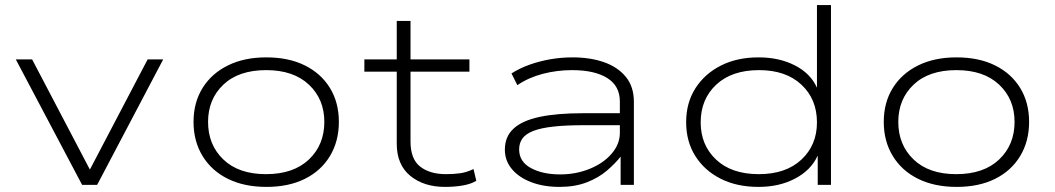

<svg xmlns="http://www.w3.org/2000/svg" viewBox="-20 -725 4139 753"><path d="M302 0 42 -492H106L333 -59H332L559 -492H620L361 0Z M1025 8Q938 8 874 -23.5Q810 -55 774.5 -113Q739 -171 739 -247Q739 -323 774.5 -380Q810 -437 874 -468.5Q938 -500 1024 -500Q1112 -500 1175.5 -468.5Q1239 -437 1274 -380Q1309 -323 1309 -247Q1309 -171 1274 -113Q1239 -55 1175.5 -23.5Q1112 8 1025 8ZM1023 -42Q1131 -42 1191.5 -99.5Q1252 -157 1252 -247Q1252 -336 1191.5 -393Q1131 -450 1024 -450Q916 -450 856 -393Q796 -336 796 -247Q796 -157 856 -99.5Q916 -42 1023 -42Z M1725 8Q1642 8 1589 -35.5Q1536 -79 1536 -161V-444H1409V-492H1536V-643H1590V-492H1821V-444H1590V-170Q1590 -101 1628 -71.5Q1666 -42 1729 -42Q1759 -42 1784.5 -45.5Q1810 -49 1837 -62L1848 -16Q1827 -3 1794.5 2.5Q1762 8 1725 8Z M2174 8Q2112 8 2063.5 -10.5Q2015 -29 1987.5 -62Q1960 -95 1960 -138Q1960 -189 1994 -220.5Q2028 -252 2096 -266.5Q2164 -281 2267 -281H2426V-234H2270Q2199 -234 2150 -228.5Q2101 -223 2071.5 -211.5Q2042 -200 2029 -182Q2016 -164 2016 -139Q2016 -91 2062 -66Q2108 -41 2177 -41Q2239 -41 2293 -63Q2347 -85 2379 -122.5Q2411 -160 2411 -204V-327Q2411 -388 2361.5 -419Q2312 -450 2223 -450Q2165 -450 2109 -435.5Q2053 -421 2009 -391L1986 -437Q2017 -457 2056 -471Q2095 -485 2138 -492.5Q2181 -500 2225 -500Q2295 -500 2349 -481Q2403 -462 2434.5 -423.5Q2466 -385 2466 -326V0H2414V-111L2415 -112Q2394 -85 2361 -56.5Q2328 -28 2281.5 -10Q2235 8 2174 8Z M2955 8Q2870 8 2806.5 -24Q2743 -56 2707 -113Q2671 -170 2671 -246Q2671 -322 2707.5 -379Q2744 -436 2807.5 -468Q2871 -500 2955 -500Q3036 -500 3097.5 -468.5Q3159 -437 3184 -381V-705H3239V0H3187V-113H3186Q3160 -57 3098 -24.5Q3036 8 2955 8ZM2956 -42Q3062 -42 3123 -99Q3184 -156 3184 -245Q3184 -336 3123 -393Q3062 -450 2957 -450Q2850 -450 2789 -393Q2728 -336 2728 -245Q2728 -156 2788.5 -99Q2849 -42 2956 -42Z M3732 8Q3645 8 3581 -23.5Q3517 -55 3481.5 -113Q3446 -171 3446 -247Q3446 -323 3481.5 -380Q3517 -437 3581 -468.5Q3645 -500 3731 -500Q3819 -500 3882.5 -468.5Q3946 -437 3981 -380Q4016 -323 4016 -247Q4016 -171 3981 -113Q3946 -55 3882.5 -23.5Q3819 8 3732 8ZM3730 -42Q3838 -42 3898.5 -99.5Q3959 -157 3959 -247Q3959 -336 3898.5 -393Q3838 -450 3731 -450Q3623 -450 3563 -393Q3503 -336 3503 -247Q3503 -157 3563 -99.5Q3623 -42 3730 -42Z"/></svg>

Font: Nunito Sans 7pt Expanded ExtraLight
Style: Regular
Weight: 250
Width: 7
Designer: Vernon Adams
Foundry: Vernon Adams
Version: Version 3.101;gftools[0.9.27]